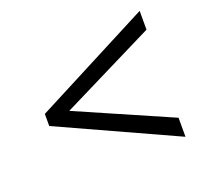

<svg xmlns="http://www.w3.org/2000/svg" viewBox="-92 -712 739 699"><g transform="rotate(-20 277.0 -362.0)"><path d="M61.5 -324.7V-371.6L514.2 -606V-533.2L148.9 -351.6L514.2 -191.9V-118.2Z"/></g></svg>

Font: Viking Open Sans
Style: Italic
Weight: 400
Italic angle: -12°
Foundry: Ascender Corporation
Version: Version 2.000